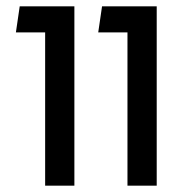

<svg xmlns="http://www.w3.org/2000/svg" viewBox="-20 -584 608 604"><path d="M122 -482H30L42 -564H214V0H122ZM381 -482H289L301 -564H473V0H381Z"/></svg>

Font: Fira GO
Style: Regular
Weight: 400
Designer: Carrois Corporate
Foundry: Carrois Corporate GbR
Version: Version 0.300